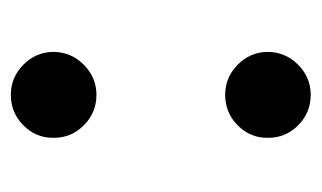

<svg xmlns="http://www.w3.org/2000/svg" viewBox="-138 -439 585 349"><g transform="rotate(-90 154.5 -264.5)"><path d="M156.6 7.8Q124.3 7.8 101.4 -14.9Q78.5 -37.6 78.5 -69.2V-71.4Q78.5 -102.6 101.4 -125.2Q124.3 -147.7 156.6 -147.7Q188.2 -147.7 211.3 -125Q234.4 -102.3 234.7 -70.3Q234.4 -38 211.3 -15.1Q188.2 7.8 156.6 7.8ZM156.6 -381.7Q124.3 -381.7 101.4 -404.5Q78.5 -427.2 78.5 -458.8V-460.9Q78.5 -492.2 101.4 -514.7Q124.3 -537.3 156.6 -537.3Q188.2 -537.3 211.3 -514.6Q234.4 -491.8 234.7 -459.9Q234.4 -427.6 211.3 -404.7Q188.2 -381.7 156.6 -381.7Z"/></g></svg>

Font: Linik Sans SemiBold
Style: Regular
Weight: 600
Designer: Rasmus Andersson (font), Cristiano Sobral (main changes)
Foundry: rsms
Version: Version 3.018;June 1, 2022;FontCreator 14.0.0.2814 64-bit; t